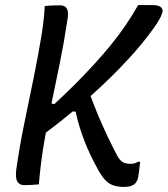

<svg xmlns="http://www.w3.org/2000/svg" viewBox="-20 -725 660 756"><path d="M324 -382Q350 -308 378 -244Q406 -180 438 -119Q448 -98 460 -89Q472 -80 492 -80Q503 -80 510 -82Q517 -84 523 -88H532Q531 -81 530 -72.5Q529 -64 528 -55Q527 -46 526 -39Q525 -32 524 -27Q522 -17 517.5 -9.5Q513 -2 507 2Q502 5 496.5 7Q491 9 484 10Q477 11 468 11Q443 11 425 4.5Q407 -2 393 -17.5Q379 -33 365 -59Q349 -88 335.5 -116.5Q322 -145 311.5 -172.5Q301 -200 292.5 -228Q284 -256 278 -285L246 -289ZM581 -705Q596 -705 605 -701.5Q614 -698 617.5 -692Q621 -686 620 -678Q618 -671 614 -661.5Q610 -652 599 -634.5Q588 -617 565 -587Q542 -556 512 -522Q482 -488 448.5 -453.5Q415 -419 377.5 -384Q340 -349 300.5 -315Q261 -281 220 -248.5Q179 -216 138 -186L161 -322L194 -315Q213 -333 232 -351Q251 -369 269.5 -387.5Q288 -406 307.5 -426Q327 -446 347 -468Q383 -507 414.5 -545.5Q446 -584 473.5 -624Q501 -664 524 -705ZM156 -701Q172 -703 186.5 -703.5Q201 -704 217 -704Q237 -704 244 -689.5Q251 -675 245 -644Q233 -563 217 -484Q201 -405 184.5 -326Q168 -247 154 -165.5Q140 -84 133 1Q119 2 104.5 3Q90 4 75 4Q57 4 48.5 -10Q40 -24 44 -57Q57 -148 75 -236Q93 -324 111.5 -413.5Q130 -503 145 -595Q149 -622 152 -648.5Q155 -675 156 -701Z"/></svg>

Font: Rec Mono Semicasual
Style: Italic
Weight: 400
Italic angle: -10°
Version: Version 1.085; ttfautohint (v1.8.4.7-5d5b)